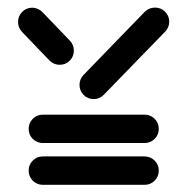

<svg xmlns="http://www.w3.org/2000/svg" viewBox="-20 -540 503 516"><path d="M57 -81.5Q57 -97.4 68.1 -108.5Q79.3 -119.6 95.2 -119.6H368.5Q384.4 -119.6 395.6 -108.5Q406.7 -97.4 406.7 -81.5Q406.7 -65.6 395.6 -54.4Q384.4 -43.3 368.5 -43.3H95.2Q79.3 -43.3 68.1 -54.4Q57 -65.6 57 -81.5ZM57 -193.7Q57 -209.6 68.1 -220.7Q79.3 -231.9 95.2 -231.9H368.5Q384.4 -231.9 395.6 -220.7Q406.7 -209.6 406.7 -193.7Q406.7 -177.8 395.6 -166.7Q384.4 -155.6 368.5 -155.6H95.2Q79.3 -155.6 68.1 -166.7Q57 -177.8 57 -193.7ZM178.5 -404.1Q178.5 -388.1 167.4 -377Q156.3 -365.9 140.4 -365.9Q124.4 -365.9 113 -377.4L39.3 -454.1Q28.5 -465.6 28.5 -481.1Q28.5 -496.7 39.6 -508Q50.7 -519.3 66.7 -519.3Q74.4 -519.3 81.7 -516.1Q88.9 -513 94.1 -507.4L167.8 -430.7Q178.5 -419.3 178.5 -404.1ZM396.7 -519.6Q412.6 -519.6 423.7 -508.5Q434.8 -497.4 434.8 -481.5Q434.8 -474.1 431.9 -467Q428.9 -460 423.7 -454.8L258.9 -285.2Q247.4 -273.7 231.9 -273.7Q215.9 -273.7 204.8 -284.8Q193.7 -295.9 193.7 -311.9Q193.7 -319.6 196.5 -326.5Q199.3 -333.3 204.4 -338.5L369.6 -508.9Q381.1 -519.6 396.7 -519.6Z"/></svg>

Font: 26F Galaxy Hebrew
Style: Bold
Weight: 700
Designer: C₂₉H₂₅N₃O₅
Version: Version 1.000